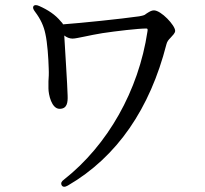

<svg xmlns="http://www.w3.org/2000/svg" viewBox="-20 -706 790 741"><path d="M109 -682C106 -677 108 -670 115 -661C137 -632 149 -605 155 -576C163 -541 167 -480 168 -442C169 -422 168 -406 167 -392V-365C167 -341 179 -286 210 -286C239 -286 242 -310 241 -337C240 -380 231 -513 228 -569C237 -562 248 -557 260 -557C270 -557 286 -561 307 -565C326 -569 350 -574 375 -578C428 -586 513 -596 545 -596C549 -596 551 -594 549 -584C515 -357 396 -146 227 -13C217 -6 214 1 218 9C222 16 230 17 242 10C433 -101 559 -288 622 -534C625 -546 630 -552 638 -560C646 -569 656 -578 656 -587C656 -608 602 -666 574 -666C565 -666 557 -661 549 -656C545 -654 542 -651 539 -649C531 -645 525 -645 517 -643C447 -633 292 -617 223 -612C222 -616 219 -619 215 -623C194 -649 165 -668 131 -683C120 -688 112 -687 109 -682Z"/></svg>

Font: 寒蝉锦书宋 CompactLight
Style: Bold
Weight: 400
Width: 4
Designer: 寒蝉锦书宋{Warren} 思源宋体{Ryoko NISHIZUKA 西塚涼子 (kana & ideographs); Frank Grießhammer (Latin, Greek & Cyrillic); Wenlong ZHANG 
Foundry: Adobe & ChillType
Version: Version 2.000;Glyphs 3.1.1 (3135)